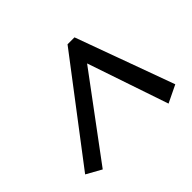

<svg xmlns="http://www.w3.org/2000/svg" viewBox="-95 -724 625 625"><g transform="rotate(-45 217.5 -411.5)"><path d="M64 -227 12 -256 271 -596H303L427 -256L367 -227L272 -507Z"/></g></svg>

Font: Piazzolla Thin Medium
Style: Italic
Weight: 500
Italic angle: -11.3°
Version: Version 2.005